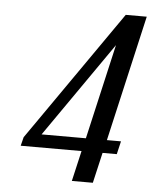

<svg xmlns="http://www.w3.org/2000/svg" viewBox="-49 -571 579 729"><g transform="rotate(5 240.5 -207.0)"><path d="M55.2 -33.2 400.9 -529.8H481L371.1 -49.8H424.8L413.1 0H358.9L332 116.2H252L278.8 0H46.9ZM291 -49.8 374 -412.1 122.1 -49.8Z"/></g></svg>

Font: Pfennig
Style: Italic
Weight: 500
Italic angle: -13°
Version: Version 20120410 ; ttfautohint (v0.8)